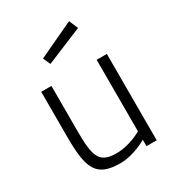

<svg xmlns="http://www.w3.org/2000/svg" viewBox="-179 -846 882 963"><g transform="rotate(-30 262.5 -364.0)"><path d="M180 -598 390 -685 368 -737 161 -640ZM450 0H391V-37C391 -37 314 9 237 9C98 9 70 -52 70 -239V-500H129V-240C129 -91 144 -44 244 -44C323 -44 391 -86 391 -86V-500H450Z"/></g></svg>

Font: RazerF5 Light
Style: Regular
Weight: 300
Foundry: Razer Inc.
Version: Version 2